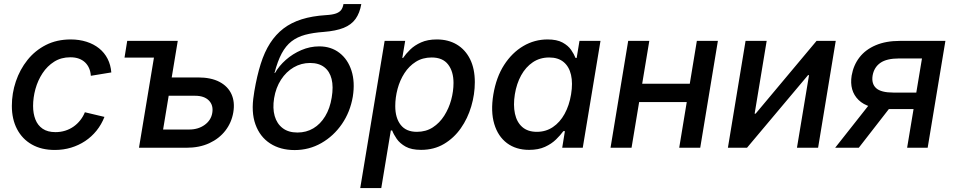

<svg xmlns="http://www.w3.org/2000/svg" viewBox="-20 -748 4832 972"><path d="M257.3 11.2Q189.9 11.2 141.4 -16.4Q92.8 -43.9 66.4 -94.2Q40 -144.5 40 -211.9Q40 -275.9 60.3 -335.9Q80.6 -396 118.9 -444.1Q157.2 -492.2 212.4 -520.3Q267.6 -548.3 337.9 -548.3Q381.3 -548.3 418 -536.6Q454.6 -524.9 481.7 -503.2Q508.8 -481.4 524.7 -450.4Q540.5 -419.4 543.5 -381.3L439.9 -364.3Q438.5 -385.3 431.2 -402.3Q423.8 -419.4 410.9 -431.9Q397.9 -444.3 379.4 -451.2Q360.8 -458 335.9 -458Q289.6 -458 254.4 -435.8Q219.2 -413.6 195.3 -377.2Q171.4 -340.8 159.4 -297.4Q147.5 -253.9 147.5 -211.4Q147.5 -173.3 159.2 -143.3Q170.9 -113.3 196 -96.2Q221.2 -79.1 260.7 -79.1Q286.6 -79.1 310.1 -86.4Q333.5 -93.8 352.5 -107.2Q371.6 -120.6 386.2 -139.2Q400.9 -157.7 409.7 -179.7L508.8 -156.2Q493.7 -117.7 468.8 -86.7Q443.8 -55.7 411.1 -33.9Q378.4 -12.2 339.6 -0.5Q300.8 11.2 257.3 11.2Z M610.4 -456.5 624 -541H815.9L802.2 -456.5ZM823.7 -356H982.4Q1048.3 -356 1091.1 -333.5Q1133.8 -311 1151.9 -271.2Q1169.9 -231.4 1161.1 -179.2Q1152.3 -127.4 1121.1 -86.9Q1089.8 -46.4 1039.8 -23.2Q989.7 0 923.8 0H683.6L773.4 -541H879.9L805.7 -92.3H937.5Q983.9 -92.3 1016.4 -116Q1048.8 -139.6 1054.7 -176.8Q1061 -215.3 1037.4 -239.3Q1013.7 -263.2 967.8 -263.2H808.1Z M1471.7 11.7Q1399.4 11.7 1347.7 -21.7Q1295.9 -55.2 1273.2 -118.2Q1250.5 -181.2 1265.1 -268.6L1267.6 -286.1Q1280.8 -363.8 1299.8 -424.3Q1318.8 -484.9 1347.4 -529.3Q1376 -573.7 1415.3 -603.8Q1454.6 -633.8 1507.6 -650.4Q1560.5 -667 1629.4 -671.4Q1663.1 -673.3 1681.2 -679.9Q1699.2 -686.5 1707.5 -698Q1715.8 -709.5 1718.8 -727.5H1809.1Q1801.3 -682.1 1780 -652.3Q1758.8 -622.6 1719.7 -606.9Q1680.7 -591.3 1618.7 -586.4Q1564.5 -582.5 1524.7 -571.8Q1484.9 -561 1455.8 -538.6Q1426.8 -516.1 1406 -477.3Q1385.3 -438.5 1369.6 -378.4H1372.1Q1392.6 -414.6 1427.2 -445.1Q1461.9 -475.6 1505.6 -494.4Q1549.3 -513.2 1596.2 -513.2Q1656.2 -513.2 1698.7 -480.2Q1741.2 -447.3 1759.5 -389.9Q1777.8 -332.5 1766.1 -258.8Q1752.9 -181.2 1710.9 -120.1Q1668.9 -59.1 1606.9 -23.7Q1544.9 11.7 1471.7 11.7ZM1485.8 -77.1Q1530.8 -77.1 1566.4 -98.4Q1602.1 -119.6 1626.2 -159.4Q1650.4 -199.2 1659.2 -253.9Q1668.5 -309.1 1658.7 -348.1Q1648.9 -387.2 1621.3 -408.2Q1593.8 -429.2 1549.8 -429.2Q1504.9 -429.2 1466.8 -407Q1428.7 -384.8 1402.6 -344.5Q1376.5 -304.2 1367.7 -251Q1359.4 -199.7 1370.6 -160.6Q1381.8 -121.6 1410.9 -99.4Q1439.9 -77.1 1485.8 -77.1Z M1803.7 204.1 1927.2 -541H2031.2L2016.6 -454.6H2020.5Q2034.2 -475.1 2056.4 -496.8Q2078.6 -518.6 2111.8 -533.4Q2145 -548.3 2191.4 -548.3Q2249.5 -548.3 2292.7 -522.5Q2335.9 -496.6 2359.9 -448.2Q2383.8 -399.9 2383.8 -332Q2383.8 -270.5 2365.7 -209.5Q2347.7 -148.4 2313 -98.9Q2278.3 -49.3 2227.8 -19.3Q2177.2 10.7 2111.8 10.7Q2063 10.7 2033.7 -5.6Q2004.4 -22 1988.5 -44.9Q1972.7 -67.9 1965.3 -87.4H1958.5L1910.2 204.1ZM2090.3 -80.6Q2136.2 -80.6 2170.9 -103Q2205.6 -125.5 2229 -162.4Q2252.4 -199.2 2264.2 -242.7Q2275.9 -286.1 2275.9 -328.1Q2275.9 -386.2 2248.5 -421.6Q2221.2 -457 2165.5 -457Q2119.6 -457 2085.2 -435.3Q2050.8 -413.6 2027.6 -377.7Q2004.4 -341.8 1992.7 -298.1Q1981 -254.4 1981 -210.9Q1981 -150.9 2008.5 -115.7Q2036.1 -80.6 2090.3 -80.6Z M2658.7 10.7Q2592.3 10.7 2546.6 -23.4Q2501 -57.6 2482.2 -120.4Q2463.4 -183.1 2477.5 -269.5Q2492.2 -357.4 2532.2 -419.4Q2572.3 -481.4 2629.2 -514.9Q2686 -548.3 2752 -548.3Q2799.3 -548.3 2827.9 -532.7Q2856.4 -517.1 2871.3 -495.4Q2886.2 -473.6 2893.6 -454.6H2899.4L2913.6 -541H3020L2930.2 0H2826.2L2839.8 -84H2832Q2817.4 -64 2794.9 -42Q2772.5 -20 2739 -4.6Q2705.6 10.7 2658.7 10.7ZM2697.8 -80.6Q2743.2 -80.6 2778.8 -104.5Q2814.5 -128.4 2838.1 -171.1Q2861.8 -213.9 2871.1 -270.5Q2880.4 -327.1 2870.8 -368.9Q2861.3 -410.6 2833.5 -433.8Q2805.7 -457 2760.3 -457Q2713.4 -457 2677.5 -432.9Q2641.6 -408.7 2618.4 -366.7Q2595.2 -324.7 2586.4 -270.5Q2577.6 -215.8 2586.9 -172.6Q2596.2 -129.4 2624 -105Q2651.9 -80.6 2697.8 -80.6Z M3498.5 -324.2 3483.4 -231.4H3188.5L3203.6 -324.2ZM3267.1 -541 3177.2 0H3070.8L3160.2 -541ZM3614.3 -541 3524.9 0H3418.5L3507.8 -541Z M4121.6 0H4014.6L4075.7 -367.7H4070.8L3761.7 0H3665L3754.4 -541H3861.3L3800.3 -172.4H3805.2L4113.8 -541H4210.9Z M4676.3 0H4572.3L4647.5 -452.1H4531.7Q4468.8 -452.1 4436.8 -429.7Q4404.8 -407.2 4397.5 -365.2Q4391.1 -323.7 4415.8 -301.5Q4440.4 -279.3 4503.4 -279.3H4662.6L4648.9 -195.8H4480.5Q4373 -195.8 4326.2 -242.2Q4279.3 -288.6 4291.5 -365.7Q4300.8 -418.5 4331.3 -457.8Q4361.8 -497.1 4413.3 -519Q4464.8 -541 4535.6 -541H4766.1ZM4327.6 0H4208L4401.4 -245.1H4518.1Z"/></svg>

Font: Inter 17pt Medium
Style: Italic
Weight: 500
Italic angle: -9.3988°
Version: Version 4.001;git-66647c0bb